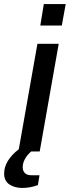

<svg xmlns="http://www.w3.org/2000/svg" viewBox="-69 -740 341 938"><path d="M127.9 -615.2 145 -720.2H252L232.9 -615.2ZM40 178.2Q2.9 178.2 -22.9 161.1Q-48.8 144 -48.8 107.9Q-48.8 44.9 22.9 -11.2L113.8 -525.9H217.8L125 0H83Q42 37.1 42 77.1Q42 94.7 52.5 105.5Q63 116.2 85 116.2H124L116.2 164.1Q79.1 178.2 40 178.2Z"/></svg>

Font: Archivo Medium
Style: Italic
Weight: 500
Italic angle: -10°
Designer: Hector Gatti
Foundry: Omnibus-Type
Version: Version 2.001